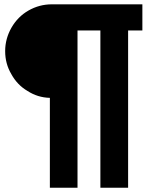

<svg xmlns="http://www.w3.org/2000/svg" viewBox="-20 -708 683 889"><path d="M639.2 -566.9H573.2V161.1H444.8V-566.9H338.9V161.1H210.9V-254.9Q154.3 -256.3 106.9 -287.1Q59.6 -314.9 32.2 -365.2Q3.9 -413.1 3.9 -471.2Q3.9 -528.8 33.2 -580.1Q62.5 -630.9 111.8 -659.2Q162.1 -688 220.2 -688H639.2Z"/></svg>

Font: Archivo-RBTV
Style: Regular
Weight: 500
Designer: Hector Gatti
Foundry: Hector Gatti
Version: ""